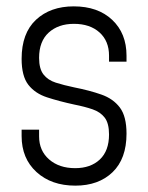

<svg xmlns="http://www.w3.org/2000/svg" viewBox="-20 -572 466 604"><path d="M217 12Q141.5 12 94.8 -30.8Q48 -73.5 48 -144V-164H103V-143Q103 -98 134.5 -70.5Q166 -43 216.5 -43Q265 -43 294 -70.2Q323 -97.5 323 -149Q323 -184 309.5 -201.8Q296 -219.5 271.5 -228Q247 -236.5 214 -243Q165.5 -253.5 128 -265.8Q90.5 -278 69.2 -305.2Q48 -332.5 48 -387Q48 -467.5 93.2 -509.8Q138.5 -552 212 -552Q288 -552 333 -509.5Q378 -467 378 -397V-378H323V-397Q323 -443 293 -470Q263 -497 212.5 -497Q163.5 -497 133.2 -469.5Q103 -442 103 -390Q103 -355.5 116.8 -337.8Q130.5 -320 155.5 -312Q180.5 -304 214 -297Q262 -287.5 299 -274.5Q336 -261.5 357 -233.8Q378 -206 378 -151.5Q378 -72.5 334 -30.2Q290 12 217 12Z"/></svg>

Font: Mohave Light Light
Style: Regular
Weight: 300
Version: Version 2.003